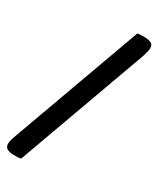

<svg xmlns="http://www.w3.org/2000/svg" viewBox="-315 -874 946 1147"><g transform="rotate(30 157.5 -300.5)"><path d="M-1 200Q-36 200 -52 189.5Q-68 179 -68 157Q-68 144 -59 115L272 -798Q289 -801 310 -801Q350 -801 366.5 -792Q383 -783 383 -760Q383 -742 370 -701L45 196Q33 200 -1 200Z"/></g></svg>

Font: Sansita
Style: Bold Italic
Weight: 700
Italic angle: -11°
Designer: Pablo Cosgaya
Foundry: Omnibus-Type
Version: Version 1.006